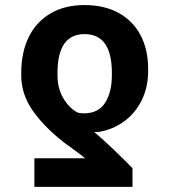

<svg xmlns="http://www.w3.org/2000/svg" viewBox="-20 -557 665 755"><path d="M115.2 177.7V65.4H314.5Q300.8 53.7 275.4 35.2Q242.2 11.7 228.5 1Q148.9 -62.5 106.2 -125.5Q63.5 -188.5 63.5 -260.7V-270.5Q63.5 -350.1 92.5 -410.2Q121.6 -470.2 177.7 -503.7Q233.9 -537.1 312.5 -537.1Q390.6 -537.1 447 -505.9Q503.4 -474.6 533 -418Q562.5 -361.3 562.5 -287.1V-277.3Q562.5 -213.9 537.1 -162.6Q511.7 -111.3 467.3 -79.1Q422.9 -46.9 367.2 -38.1H350.6Q382.3 -11.2 428.5 32.7Q474.6 76.7 501 104.5V177.7ZM312.5 -422.9Q206.1 -422.9 206.1 -270.5V-260.7Q206.1 -210.4 228 -172.4Q250 -134.3 283.2 -115.2Q293.5 -111.3 310.5 -111.3Q366.7 -111.3 393.3 -152.8Q419.9 -194.3 419.9 -260.7V-270.5Q419.9 -422.9 312.5 -422.9Z"/></svg>

Font: Pretendard GOV
Style: Bold
Weight: 700
Designer: Base glyphs from Inter by Rasmus Andersson; Hangeul glyphs from Noto Sans CJK(Source Han Sans) by Jang Soo-young and Kan
Foundry: Kil Hyung-jin
Version: Version 1.309